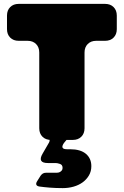

<svg xmlns="http://www.w3.org/2000/svg" viewBox="-20 -720 636 988"><path d="M355 0Q382 0 398.5 -16.5Q415 -33 415 -60V-450Q415 -477 431.5 -493.5Q448 -510 475 -510H521Q548 -510 564.5 -526.5Q581 -543 581 -570V-640Q581 -667 564.5 -683.5Q548 -700 521 -700H76Q49 -700 32.5 -683.5Q16 -667 16 -640V-570Q16 -543 32.5 -526.5Q49 -510 76 -510H122Q149 -510 165.5 -493.5Q182 -477 182 -450V-60Q182 -33 198.5 -16.5Q215 0 242 0ZM172 211Q164 223 167 230.5Q170 238 184 240Q205 243 236 245.5Q267 248 303 248Q332 248 358.5 240.5Q385 233 405 218.5Q425 204 437.5 183Q450 162 450 135Q450 95 422 71.5Q394 48 341 48H325Q306 48 302 40Q298 32 309 16Q315 8 323 -1Q331 -10 341 -10V-48H222V-10Q232 -9 234.5 -2Q237 5 232 14L199 71Q185 95 192 107Q199 119 227 119H267Q275 119 288.5 123.5Q302 128 302 144Q302 152 298 157Q294 162 288.5 165Q283 168 277 168.5Q271 169 267 169H216Q207 169 200.5 173Q194 177 189 184Z"/></svg>

Font: Bolota
Style: Bold
Weight: 240
Designer: Gabriel Pang
Version: Version 1.000